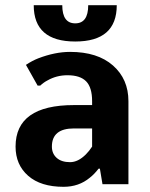

<svg xmlns="http://www.w3.org/2000/svg" viewBox="-20 -710 580 740"><path d="M110 -690H220Q220 -620 270 -620Q320 -620 320 -690H430Q430 -550 270 -550Q110 -550 110 -690ZM225 10Q137 10 88.5 -32.5Q40 -75 40 -145Q40 -305 265 -305H335V-320Q335 -373 312 -396.5Q289 -420 240 -420Q198 -420 163 -400Q149 -393 135 -380H125L80 -460Q104 -476 127 -485Q192 -510 250 -510Q356 -510 415.5 -457.5Q475 -405 475 -320V0H375L365 -60H360Q343 -38 326 -25Q284 10 225 10ZM250 -85Q281 -85 311 -115Q324 -128 335 -145V-215H265Q180 -215 180 -145Q180 -118 198.5 -101.5Q217 -85 250 -85Z"/></svg>

Font: Scada
Style: Bold
Weight: 700
Designer: Jovanny Lemonad
Foundry: Jovanny Lemonad
Version: Version 4.100;PS 004.100;hotconv 1.0.88;makeotf.lib2.5.64775